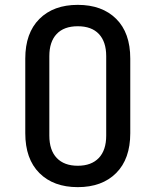

<svg xmlns="http://www.w3.org/2000/svg" viewBox="-20 -760 640 790"><path d="M300 10Q200 10 142 -48Q84 -106 84 -212V-519Q84 -624 142 -682Q200 -740 300 -740Q400 -740 458 -682.5Q516 -625 516 -519V-212Q516 -106 458 -48Q400 10 300 10ZM300 -78Q356 -78 386.5 -110Q417 -142 417 -202V-529Q417 -588 387 -620Q357 -652 300 -652Q243 -652 213 -620Q183 -588 183 -529V-202Q183 -142 213.5 -110Q244 -78 300 -78Z"/></svg>

Font: JetBrainsMono NFM Medium
Style: Regular
Weight: 500
Monospace: yes
Designer: Philipp Nurullin, Konstantin Bulenkov
Foundry: JetBrains
Version: Version 2.304; ttfautohint (v1.8.4.7-5d5b);Nerd Fonts 3.3.0